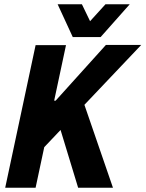

<svg xmlns="http://www.w3.org/2000/svg" viewBox="-20 -877 680 897"><path d="M221.3 -406.7H367.7L507.7 0H345ZM146.3 0H4.3L146.3 -666H288.3ZM146.7 -303.3 474.7 -667H639.7L172.7 -174.7ZM333.3 -703.7 472.7 -857H586L450 -703.7ZM436.7 -703.7H320L249.3 -857H362.7Z"/></svg>

Font: Epunda Sans Light
Style: Italic
Weight: 300
Italic angle: -12.0243°
Designer: Simon Atzbach
Foundry: typofactur
Version: Version 2.204